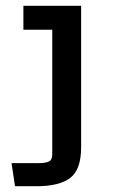

<svg xmlns="http://www.w3.org/2000/svg" viewBox="-20 -645 391 665"><path d="M113 -80Q137 -80 149 -85.5Q161 -91 161 -110V-542H61V-625H261V-135Q261 -58 223.5 -29Q186 0 106 0H32L20 -80Z"/></svg>

Font: Changa
Style: Regular
Weight: 400
Designer: Eduardo Rodriguez Tunni
Foundry: Eduardo Rodriguez Tunni
Version: Version 2.002; ttfautohint (v1.5.10-5e6f)